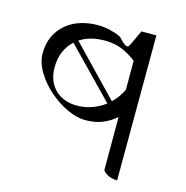

<svg xmlns="http://www.w3.org/2000/svg" viewBox="-106 -815 893 923"><g transform="rotate(15 340.0 -353.5)"><path d="M558 8Q538 8 519 1Q500 -6 486 -23V-288Q458 -263 421 -247.5Q384 -232 334 -232Q292 -232 243 -255Q194 -278 152 -315Q110 -352 82 -398Q54 -444 54 -490Q54 -538 71.5 -575Q89 -612 119 -637.5Q149 -663 189.5 -676Q230 -689 276 -689Q310 -689 340 -681Q389 -668 396 -659Q431 -619 444 -629Q448 -631 486 -715L484 -714H560ZM277 -289Q315 -289 351 -301.5Q387 -314 417 -337L184 -577Q157 -553 142 -518.5Q127 -484 127 -439Q127 -403 138.5 -375Q150 -347 170 -328Q190 -309 217.5 -299Q245 -289 277 -289ZM486 -568Q451 -595 413.5 -610.5Q376 -626 327 -626Q255 -626 204 -593L435 -353Q451 -368 464 -386Q477 -404 486 -424Z"/></g></svg>

Font: lkannada85
Style: Book
Weight: 400
Designer: Jelle Bosma - Monotype Design Team
Foundry: Monotype Imaging Inc.
Version: Version 2.003